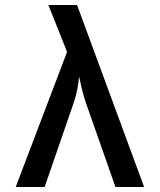

<svg xmlns="http://www.w3.org/2000/svg" viewBox="-20 -750 640 770"><path d="M159 0 276 -339C290 -381 296 -422 297 -444C302 -422 310 -380 324 -339L443 0H558L289 -730H174L249 -542L43 0Z"/></svg>

Font: Tekne LDO SemiBold
Style: Regular
Weight: 600
Monospace: yes
Designer: Alessio Laiso, Mario Rullo, Paolo Rosset
Foundry: Alessio Laiso
Version: Version 1.000;hotconv 1.0.109;makeotfexe 2.5.65596